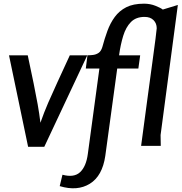

<svg xmlns="http://www.w3.org/2000/svg" viewBox="-20 -794 988 1045"><path d="M131 -493Q150 -404 163 -340.5Q176 -277 185 -226.5Q194 -176 200 -126Q220 -183 242 -234Q264 -285 292.5 -346.5Q321 -408 360 -493H455L221 5H133L29 -493Z M320 157Q383 174 416 143Q449 112 458 44L521 -421H447L456 -493Q470 -493 486.5 -495Q503 -497 516.5 -506Q530 -515 537 -538Q549 -583 564.5 -625.5Q580 -668 604.5 -701.5Q629 -735 667 -754.5Q705 -774 764 -774Q797 -774 826 -762.5Q855 -751 866 -742L948 -767L854 -59L855 0H748Q766 -136 781.5 -250Q797 -364 808.5 -449Q820 -534 826.5 -583.5Q833 -633 833 -640Q833 -667 815.5 -684.5Q798 -702 767 -702Q720 -702 692.5 -674Q665 -646 650.5 -598.5Q636 -551 628 -493H743L733 -421H618L553 55Q537 164 469 206Q401 248 305 219Z"/></svg>

Font: Rosario SemiBold
Style: Italic
Weight: 600
Italic angle: -8.05°
Designer: Hector Gatti
Foundry: Omnibus Type
Version: Version 1.101; ttfautohint (v1.8.1.43-b0c9)